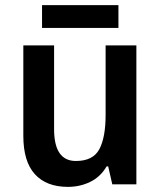

<svg xmlns="http://www.w3.org/2000/svg" viewBox="-20 -719 626 749"><path d="M512 -542V0H418L402 -70H396Q372 -29 332 -9.5Q292 10 245 10Q161 10 116 -39.5Q71 -89 71 -189V-542H191V-215Q191 -91 276 -91Q343 -91 367.5 -137Q392 -183 392 -271V-542ZM442 -699V-610H144V-699Z"/></svg>

Font: Noto Sans Telugu SemiCondensed SemiBold
Style: Regular
Weight: 600
Width: 4
Designer: Jelle Bosma - Monotype Design Team
Foundry: Monotype Imaging Inc.
Version: Version 2.005; ttfautohint (v1.8.4.7-5d5b)